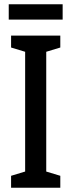

<svg xmlns="http://www.w3.org/2000/svg" viewBox="-20 -881 336 901"><path d="M263 0H32V-56L98 -76V-638L32 -658V-714H263V-658L197 -638V-76L263 -56ZM274 -861V-789H21V-861Z"/></svg>

Font: Noto Sans Lao Looped ExtraCondensed Medium
Style: Regular
Weight: 500
Width: 2
Designer: Mark Frömberg, Ben Mitchell
Foundry: The Fontpad Ltd
Version: Version 1.002; ttfautohint (v1.8.4.7-5d5b)